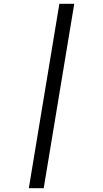

<svg xmlns="http://www.w3.org/2000/svg" viewBox="-20 -843 540 1006"><path d="M131 143 291 -823H369L209 143Z"/></svg>

Font: Iosevka Curly Slab
Style: Italic
Weight: 400
Italic angle: -9°
Monospace: yes
Designer: Belleve Invis
Foundry: Belleve Invis
Version: Version 22.1.2; ttfautohint (v1.8.4)